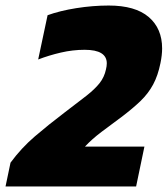

<svg xmlns="http://www.w3.org/2000/svg" viewBox="-51 -674 606 694"><path d="M-31 0 -13 -86Q26 -139 75 -181Q124 -223 182 -267Q231 -304 261.5 -328Q292 -352 309 -373.5Q326 -395 332 -423Q335 -435 335 -445Q335 -494 255 -494Q212 -494 169 -484Q126 -474 87 -459L121 -619Q165 -635 224.5 -644.5Q284 -654 342 -654Q438 -654 486.5 -612.5Q535 -571 535 -499Q535 -475 529 -446Q520 -401 502.5 -368.5Q485 -336 457 -309Q429 -282 388 -251Q351 -224 315.5 -197Q280 -170 256 -144H471L441 0Z"/></svg>

Font: Kanit
Style: Bold Italic
Weight: 700
Italic angle: -12°
Designer: Katatrad Team
Foundry: CadsonDemak
Version: Version 2.000; ttfautohint (v1.8.3)